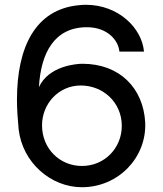

<svg xmlns="http://www.w3.org/2000/svg" viewBox="-20 -776 684 804"><path d="M323 8C475 8 595 -116 588 -264C580 -406 482 -509 325 -509C302 -509 184 -501 143 -411C151 -555 208 -662 344 -662C430 -662 476 -607 480 -560H583C574 -659 476 -756 339 -756C329 -756 319 -755 308 -754C130 -736 51 -582 51 -358C51 -319 54 -278 58 -235C74 -95 193 8 323 8ZM323 -81C230 -81 156 -154 156 -251C156 -342 226 -418 318 -418C413 -418 490 -346 490 -249C490 -157 419 -81 323 -81Z"/></svg>

Font: Oakes Medium
Style: Regular
Weight: 500
Designer: Samuel Oakes
Foundry: Samuel Oakes
Version: Version 1.003;PS 001.003;hotconv 1.0.88;makeotf.lib2.5.64775